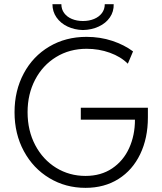

<svg xmlns="http://www.w3.org/2000/svg" viewBox="-20 -907 791 935"><path d="M50.8 -360.4Q50.8 -465.3 95.5 -549.1Q140.1 -632.8 220 -680.2Q299.8 -727.5 401.4 -727.5Q468.3 -727.5 526.9 -708Q585.4 -688.5 627.9 -656.7L602.5 -596.7Q568.4 -630.9 515.1 -650.1Q461.9 -669.4 401.9 -669.4Q318.8 -669.4 253.4 -629.4Q188 -589.4 151.1 -519Q114.3 -448.7 114.3 -360.8Q114.3 -271 151.6 -200.2Q189 -129.4 253.4 -89.8Q317.9 -50.3 396.5 -50.3Q471.7 -50.3 526.1 -86.9Q580.6 -123.5 608.9 -185.8Q637.2 -248 637.2 -324.2H373.5V-382.3H700.2V-335Q700.2 -234.4 662.8 -156.5Q625.5 -78.6 556.9 -35.4Q488.3 7.8 396.5 7.8Q299.3 7.8 220.5 -39.6Q141.6 -86.9 96.2 -170.9Q50.8 -254.9 50.8 -360.4ZM235.4 -886.7H278.8Q278.8 -861.8 292.5 -843.3Q306.2 -824.7 330.1 -814.7Q354 -804.7 383.8 -804.7Q414.1 -804.7 438.2 -814.7Q462.4 -824.7 476.3 -843.3Q490.2 -861.8 490.2 -886.7H533.7Q534.7 -850.6 515.1 -822.3Q495.6 -793.9 460.9 -777.8Q426.3 -761.7 383.8 -760.7Q342.8 -761.7 308.8 -777.8Q274.9 -793.9 255.1 -822.3Q235.4 -850.6 235.4 -886.7Z"/></svg>

Font: Reddit Sans Light
Style: Regular
Weight: 300
Designer: Stephen Hutchings
Foundry: Reddit
Version: Version 1.013